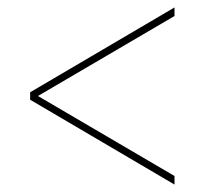

<svg xmlns="http://www.w3.org/2000/svg" viewBox="-20 -615 550 516"><path d="M449 -119 61 -347V-367L449 -595V-572L82 -357L449 -142Z"/></svg>

Font: Noto Serif Display SemiCondensed Light
Style: Regular
Weight: 300
Width: 4
Designer: Monotype Design Team
Foundry: Monotype Imaging Inc.
Version: Version 2.009